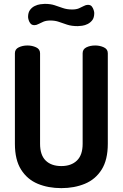

<svg xmlns="http://www.w3.org/2000/svg" viewBox="-20 -966 634 992"><path d="M297 6Q229 6 175 -16.5Q121 -39 89 -89.5Q57 -140 57 -223V-691Q57 -712 77 -721.5Q97 -731 122 -731Q146 -731 166.5 -721.5Q187 -712 187 -691V-223Q187 -165 216 -136.5Q245 -108 297 -108Q348 -108 377.5 -136.5Q407 -165 407 -223V-691Q407 -712 426.5 -721.5Q446 -731 472 -731Q496 -731 516.5 -721.5Q537 -712 537 -691V-223Q537 -140 505 -89.5Q473 -39 418.5 -16.5Q364 6 297 6ZM382 -831Q350 -831 327 -838.5Q304 -846 284.5 -853Q265 -860 240 -860Q219 -860 204.5 -854Q190 -848 179 -842Q168 -836 158 -836Q145 -836 138 -844Q131 -852 128 -862.5Q125 -873 125 -878Q125 -901 135 -914.5Q145 -928 159.5 -935Q174 -942 188.5 -944Q203 -946 211 -946Q241 -946 262 -939Q283 -932 304.5 -924.5Q326 -917 353 -917Q374 -917 388 -923Q402 -929 413 -935Q424 -941 434 -941Q448 -941 454.5 -932.5Q461 -924 464 -914Q467 -904 467 -899Q467 -875 457 -862Q447 -849 433 -842Q419 -835 404.5 -833Q390 -831 382 -831Z"/></svg>

Font: Dosis
Style: Bold
Weight: 700
Designer: EdgarTolentino, PabloImpallari, IginoMarini
Foundry: EdgarTolentino, PabloImpallari, IginoMarini
Version: Version 3.001; ttfautohint (v1.8.2)